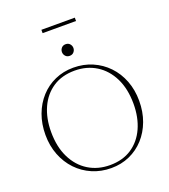

<svg xmlns="http://www.w3.org/2000/svg" viewBox="-173 -1109 1093 1242"><g transform="rotate(-20 373.0 -488.0)"><path d="M367 -685Q437.5 -685 497.2 -659.2Q557 -633.5 601.8 -586.8Q646.5 -540 671 -476.5Q695.5 -413 695.5 -338Q695.5 -262.5 672 -199Q648.5 -135.5 605.8 -88.5Q563 -41.5 505.2 -15.8Q447.5 10 378.5 10Q308.5 10 248.5 -15.8Q188.5 -41.5 144 -88.2Q99.5 -135 74.8 -198.5Q50 -262 50 -337Q50 -412.5 73.5 -476Q97 -539.5 139.8 -586.5Q182.5 -633.5 240.5 -659.2Q298.5 -685 367 -685ZM377 -11Q465 -11 527 -52.2Q589 -93.5 621.8 -166.2Q654.5 -239 654.5 -332Q654.5 -435 617.8 -509.5Q581 -584 516.5 -624Q452 -664 369 -664Q281 -664 218.8 -622.8Q156.5 -581.5 123.8 -509Q91 -436.5 91 -343Q91 -240 127.8 -165.5Q164.5 -91 229 -51Q293.5 -11 377 -11ZM373 -764.5Q354.5 -764.5 344 -776.8Q333.5 -789 333.5 -804.5Q333.5 -820 344 -832.2Q354.5 -844.5 373 -844.5Q391.5 -844.5 402 -832.2Q412.5 -820 412.5 -804.5Q412.5 -789 402 -776.8Q391.5 -764.5 373 -764.5ZM258 -962.5V-985.5H488V-962.5Z"/></g></svg>

Font: Newsreader 24pt ExtraLight
Style: Regular
Weight: 250
Designer: Hugues Gentile
Foundry: Production Type
Version: Version 1.003